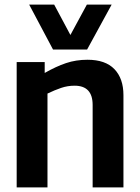

<svg xmlns="http://www.w3.org/2000/svg" viewBox="-20 -809 605 829"><path d="M52 0V-541H173V-494Q222 -522 265 -536.5Q308 -551 358 -551Q435 -551 474 -510.5Q513 -470 513 -398V0H380V-356Q380 -439 302 -439Q272 -439 244 -429.5Q216 -420 185 -405V0ZM462 -789 356 -595H209L106 -789H214L284 -658L355 -789Z"/></svg>

Font: Georama SemiBold
Style: Regular
Weight: 600
Designer: Jean-Baptiste Levee
Foundry: Production Type
Version: Version 1.000